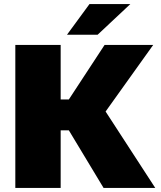

<svg xmlns="http://www.w3.org/2000/svg" viewBox="-20 -920 790 940"><path d="M55 0V-700H277V-433H317L492 -700H730L497 -374L740 0H487L317 -282H277V0ZM308 -750 418 -900H618L458 -750Z"/></svg>

Font: Golos Text ExtraBold
Style: Regular
Weight: 800
Designer: A.Korolkova, Vitaly Kuzmin
Foundry: ParaType Ltd
Version: Version 2.004